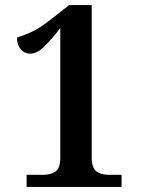

<svg xmlns="http://www.w3.org/2000/svg" viewBox="-20 -738 562 758"><path d="M85 0V-48H152Q181 -48 199.5 -61Q218 -74 218 -116V-627Q183 -582 154.5 -554Q126 -526 99 -526Q77 -526 62 -543.5Q47 -561 47 -590Q75 -598 108.5 -614Q142 -630 188 -667L253 -718H342V-116Q342 -77 359.5 -62.5Q377 -48 408 -48H460V0Z"/></svg>

Font: Noto Serif Myanmar SemiCondensed SemiBold
Style: Regular
Weight: 600
Width: 4
Designer: Ben Mitchell and the Monotype Design Team
Foundry: Monotype Imaging Inc.
Version: Version 2.106; ttfautohint (v1.8.4.7-5d5b)